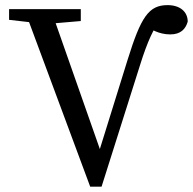

<svg xmlns="http://www.w3.org/2000/svg" viewBox="-20 -704 735 731"><path d="M323.4 6.7H366.7L513.1 -455.9C542.2 -549.6 567.2 -598.3 584.9 -619L533.5 -609.3C550.2 -593.3 585.1 -573 628.1 -573C668.1 -573 686.7 -593.5 694.7 -621.7C694.6 -660.3 664.3 -684.5 618.1 -684.5C546.1 -684.5 516.5 -639.7 465.4 -475L349.9 -103.6L371.3 -104.8L173.1 -669.3H72.3L323.4 6.7ZM14.6 -628.5 145.5 -613.5H166.3L287.6 -623.9V-669.3H14.6V-628.5Z"/></svg>

Font: Source Serif Variable
Style: Regular
Weight: 389
Designer: Frank Grießhammer
Foundry: Adobe Systems Incorporated
Version: Version 3.001;hotconv 1.0.111;makeotfexe 2.5.65597